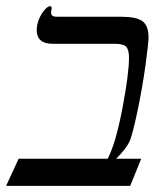

<svg xmlns="http://www.w3.org/2000/svg" viewBox="-42 -608 544 628"><path d="M383.8 0H-22L19 -88.9H310.1Q335.9 -136.7 357.9 -251.2Q379.9 -365.7 379.9 -419.9Q379.9 -445.8 370.4 -455.3Q360.8 -464.8 333 -464.8H129.9Q78.1 -464.8 78.1 -509.8Q78.1 -526.9 85.4 -544.9Q92.8 -563 103.8 -575.4Q114.7 -587.9 122.1 -587.9Q127 -587.9 127 -579.1Q125 -573.2 125 -565.9Q125 -553.2 144 -553.2H355Q404.3 -553.2 424.1 -538.6Q443.8 -523.9 443.8 -485.8Q443.8 -466.3 433.8 -394Q423.8 -321.8 408 -246.1Q392.1 -170.4 382.8 -147.9Q372.6 -123.5 337.9 -88.9H419.9Z"/></svg>

Font: Liberation Serif
Style: Italic
Weight: 400
Italic angle: -16.333°
Designer: Steve Matteson
Foundry: Ascender Corporation
Version: Version 2.1.5